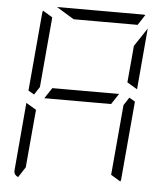

<svg xmlns="http://www.w3.org/2000/svg" viewBox="-64 -1055 943 1109"><g transform="rotate(5 408.0 -501.0)"><path d="M581 -469H405H194L235 -531H411H622ZM163 -531 133 -485 99 -505 139 -959Q139 -964 143 -972L199 -938L181 -735ZM683 -515 717 -495 677 -41Q677 -36 673 -28L617 -62L635 -265L653 -469ZM83 -2Q56 -13 59 -41L93 -433L152 -398L140 -265L122 -62ZM323 -938 221 -1000H452H720Q729 -1000 733 -998L694 -938H446ZM683 -815 754 -922 723 -567 664 -602 676 -735Z"/></g></svg>

Font: DSEG7 Modern Mini
Style: Light Italic
Weight: 300
Italic angle: -5°
Designer: Keshikan(Twitter:@keshinomi_88pro)
Version: Version 0.46